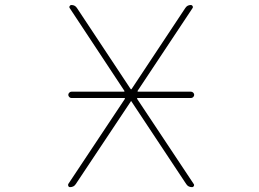

<svg xmlns="http://www.w3.org/2000/svg" viewBox="-20 -773 1040 770"><path d="M750 -22.5Q734.4 -22.5 726.6 -35.2L507.8 -365.2Q507.8 -367.2 505.9 -367.2Q503.9 -367.2 503.9 -365.2L284.2 -35.2Q276.4 -22.5 260.7 -22.5Q255.9 -22.5 253.9 -27.3Q252.9 -29.3 252.9 -31.2Q252.9 -33.2 253.9 -35.2L480.5 -376Q482.4 -379.9 478.5 -379.9H266.6Q261.7 -379.9 257.8 -383.8Q253.9 -387.7 253.9 -392.6Q253.9 -397.5 257.8 -401.4Q261.7 -405.3 266.6 -405.3H476.6Q480.5 -405.3 478.5 -409.2L259.8 -740.2Q256.8 -744.1 259.3 -748.5Q261.7 -752.9 266.6 -752.9Q281.2 -752.9 289.1 -740.2L503.9 -416Q503.9 -415 505.9 -415Q507.8 -415 507.8 -416L722.7 -740.2Q730.5 -752.9 745.1 -752.9Q750 -752.9 752.4 -748.5Q754.9 -744.1 752 -740.2L532.2 -409.2Q530.3 -405.3 534.2 -405.3H746.1Q751 -405.3 754.9 -401.4Q758.8 -397.5 758.8 -392.6Q758.8 -387.7 754.9 -383.8Q751 -379.9 746.1 -379.9H532.2Q528.3 -379.9 530.3 -376L756.8 -35.2Q759.8 -31.2 757.3 -26.9Q754.9 -22.5 750 -22.5Z"/></svg>

Font: Rounded-X Mgen+ 1m thin
Style: Regular
Weight: 100
Designer: [Source Han Sans]
Ryoko NISHIZUKA  (kana & ideographs); Paul D. Hunt (Latin, Greek & Cyrillic); Wenlong ZHANG  (bopomofo
Version: Version 1.059.20150602